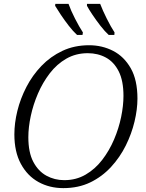

<svg xmlns="http://www.w3.org/2000/svg" viewBox="-20 -958 752 989"><path d="M306 11Q235 11 178 -20.5Q121 -52 87.5 -114Q54 -176 54 -266Q54 -324 69.5 -387Q85 -450 116 -510Q147 -570 193.5 -618.5Q240 -667 301.5 -696Q363 -725 439 -725Q506 -725 562.5 -696Q619 -667 653.5 -606.5Q688 -546 688 -450Q688 -395 673 -332Q658 -269 628 -208.5Q598 -148 552 -98Q506 -48 445 -18.5Q384 11 306 11ZM311 -30Q372 -30 421 -58.5Q470 -87 506.5 -134.5Q543 -182 567.5 -239.5Q592 -297 604 -355.5Q616 -414 616 -464Q616 -542 591.5 -590.5Q567 -639 525.5 -661.5Q484 -684 432 -684Q371 -684 322 -656Q273 -628 236.5 -580.5Q200 -533 175.5 -476Q151 -419 138.5 -360.5Q126 -302 126 -251Q126 -173 151.5 -124.5Q177 -76 219 -53Q261 -30 311 -30ZM540 -778Q520 -796 497.5 -825Q475 -854 456 -882.5Q437 -911 428 -928V-938H496Q509 -904 530 -862Q551 -820 570 -791L569 -778ZM377 -778Q357 -796 334.5 -825Q312 -854 293 -882.5Q274 -911 264 -928L265 -938H333Q345 -904 366.5 -862Q388 -820 407 -791L405 -778Z"/></svg>

Font: Noto Serif Light
Style: Italic
Weight: 300
Italic angle: -12°
Designer: Monotype Design Team
Foundry: Monotype Imaging Inc.
Version: Version 2.013